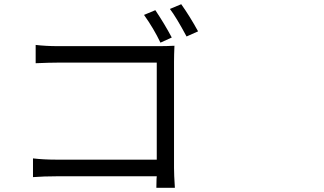

<svg xmlns="http://www.w3.org/2000/svg" viewBox="-20 -854 1540 912"><path d="M722.7 38.1Q722.7 29.3 723.6 -3.9Q724.6 -12.7 724.6 -16.6H247.1Q189.5 -16.6 136.7 -12.7V-101.6Q187.5 -95.7 245.1 -95.7H724.6V-556.6H256.8Q216.8 -556.6 149.4 -553.7V-640.6Q198.2 -634.8 255.9 -634.8H736.3Q771.5 -634.8 808.6 -636.7Q806.6 -591.8 806.6 -560.5V-56.6Q806.6 -23.4 810.5 35.2Q810.5 37.1 810.5 38.1ZM742.2 -651.4Q710 -718.8 664.1 -783.2L717.8 -805.7Q761.7 -740.2 795.9 -675.8ZM866.2 -680.7Q816.4 -773.4 787.1 -811.5L840.8 -834Q881.8 -776.4 920.9 -705.1Z"/></svg>

Font: Bpmf GenYo Gothic R
Style: R
Weight: 400
Foundry: But Ko
Version: Version 1.320